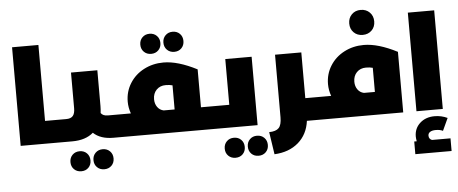

<svg xmlns="http://www.w3.org/2000/svg" viewBox="-65 -975 3502 1468"><g transform="rotate(-5 1686.5 -241.5)"><path d="M375 -173.8Q384.3 -173.8 389.6 -150.4Q395 -127 395 -87.9Q395 -47.4 389.6 -23.7Q384.3 0 375 0H65.9V-756.8H268.1V-173.8Z M828.1 -173.8Q837.4 -173.8 842.8 -150.4Q848.1 -127 848.1 -87.9Q848.1 -47.4 842.8 -23.7Q837.4 0 828.1 0H776.9Q678.7 0 624 -51.8Q564.9 0 461.9 0H375Q365.7 0 360.4 -23.7Q355 -47.4 355 -87.9Q355 -127 360.4 -150.4Q365.7 -173.8 375 -173.8H431.2Q466.3 -173.8 482.2 -192.4Q498 -210.9 498 -251V-524.9H700.2V-250Q700.2 -226.6 696.8 -196.8Q712.9 -173.8 750 -173.8ZM455.8 101.8Q477.5 80.1 511.2 80.1Q544.9 80.1 566.4 101.8Q587.9 123.5 587.9 157.2Q587.9 190.9 566.4 212.4Q544.9 233.9 511.2 233.9Q477.5 233.9 455.8 212.4Q434.1 190.9 434.1 157.2Q434.1 123.5 455.8 101.8ZM632.6 101.8Q654.3 80.1 688 80.1Q721.7 80.1 743.4 101.8Q765.1 123.5 765.1 157.2Q765.1 190.9 743.4 212.4Q721.7 233.9 688 233.9Q654.3 233.9 632.6 212.4Q610.8 190.9 610.8 157.2Q610.8 123.5 632.6 101.8Z M1177 -635.5Q1155.3 -613.8 1121.6 -613.8Q1087.9 -613.8 1066.2 -635.5Q1044.4 -657.2 1044.4 -690.9Q1044.4 -724.6 1066.2 -746.3Q1087.9 -768.1 1121.6 -768.1Q1155.3 -768.1 1177 -746.3Q1198.7 -724.6 1198.7 -690.9Q1198.7 -657.2 1177 -635.5ZM1354 -635.5Q1332.5 -613.8 1298.8 -613.8Q1265.1 -613.8 1243.4 -635.5Q1221.7 -657.2 1221.7 -690.9Q1221.7 -724.6 1243.4 -746.3Q1265.1 -768.1 1298.8 -768.1Q1332.5 -768.1 1354 -746.3Q1375.5 -724.6 1375.5 -690.9Q1375.5 -657.2 1354 -635.5ZM1575.7 -173.8Q1585 -173.8 1590.3 -150.4Q1595.7 -127 1595.7 -87.9Q1595.7 -47.4 1590.3 -23.7Q1585 0 1575.7 0H827.6Q818.4 0 813 -23.7Q807.6 -47.4 807.6 -87.9Q807.6 -127 813 -150.4Q818.4 -173.8 827.6 -173.8H926.8Q910.6 -219.7 910.6 -265.1Q910.6 -342.3 950.2 -405.5Q989.7 -468.8 1058.1 -504.4Q1126.5 -540 1208.5 -540Q1318.8 -540 1464.8 -464.8V-173.8ZM1112.8 -266.1Q1112.8 -231.4 1130.6 -206.3Q1148.4 -181.2 1178.7 -174.8H1262.7V-359.9Q1241.2 -366.2 1210.4 -366.2Q1167 -366.2 1139.9 -338.4Q1112.8 -310.5 1112.8 -266.1Z M1884.3 -524.9V0H1575.2Q1565.9 0 1560.5 -23.7Q1555.2 -47.4 1555.2 -87.9Q1555.2 -127 1560.5 -150.4Q1565.9 -173.8 1575.2 -173.8H1682.1V-524.9ZM1639.9 101.8Q1661.6 80.1 1695.3 80.1Q1729 80.1 1750.5 101.8Q1772 123.5 1772 157.2Q1772 190.9 1750.5 212.4Q1729 233.9 1695.3 233.9Q1661.6 233.9 1639.9 212.4Q1618.2 190.9 1618.2 157.2Q1618.2 123.5 1639.9 101.8ZM1816.9 101.8Q1838.4 80.1 1872.1 80.1Q1905.8 80.1 1927.5 101.8Q1949.2 123.5 1949.2 157.2Q1949.2 190.9 1927.5 212.4Q1905.8 233.9 1872.1 233.9Q1838.4 233.9 1816.9 212.4Q1795.4 190.9 1795.4 157.2Q1795.4 123.5 1816.9 101.8Z M2364.7 -173.8Q2374 -173.8 2379.4 -150.4Q2384.8 -127 2384.8 -87.9Q2384.8 -47.4 2379.4 -23.7Q2374 0 2364.7 0H2262.7Q2249 103.5 2177.7 165.3Q2106.4 227.1 1993.7 232.9L1967.8 61Q2020.5 60.1 2042.2 36.9Q2064 13.7 2064 -44.9V-524.9H2265.6V-173.8Z M2814.7 -644Q2787.6 -617.2 2745.6 -617.2Q2703.6 -617.2 2676.8 -644Q2649.9 -670.9 2649.9 -712.9Q2649.9 -754.9 2676.8 -782Q2703.6 -809.1 2745.6 -809.1Q2787.6 -809.1 2814.7 -782Q2841.8 -754.9 2841.8 -712.9Q2841.8 -670.9 2814.7 -644ZM2745.6 -540Q2856 -540 3002 -464.8V0H2364.7Q2355.5 0 2350.1 -23.7Q2344.7 -47.4 2344.7 -87.9Q2344.7 -127 2350.1 -150.4Q2355.5 -173.8 2364.7 -173.8H2463.9Q2447.8 -219.7 2447.8 -265.1Q2447.8 -342.3 2487.3 -405.5Q2526.9 -468.8 2595.2 -504.4Q2663.6 -540 2745.6 -540ZM2649.9 -266.1Q2649.9 -231.4 2667.7 -206.3Q2685.5 -181.2 2715.8 -174.8H2799.8V-359.9Q2778.3 -366.2 2747.6 -366.2Q2704.1 -366.2 2677 -338.4Q2649.9 -310.5 2649.9 -266.1Z M3305.7 -756.8V0H3103.5V-756.8ZM3202.6 229H3344.7V326.2H3066.4V229H3085.4Q3081.5 204.6 3081.5 191.9Q3081.5 129.9 3125.5 89.8Q3169.4 49.8 3237.8 49.8Q3290 49.8 3336.4 71.8L3292.5 167Q3271 155.8 3237.8 155.8Q3210 155.8 3194.3 165.8Q3178.7 175.8 3178.7 193.8Q3178.7 219.7 3202.6 229Z"/></g></svg>

Font: Montserrat-Arabic ExtraBold
Style: Regular
Weight: 800
Designer: Mohamed Gaber
Foundry: Kief Type Foundry
Version: Version 5.008;PS 005.008;hotconv 1.0.88;makeotf.lib2.5.64775